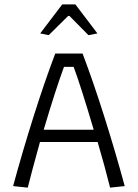

<svg xmlns="http://www.w3.org/2000/svg" viewBox="-20 -859 631 879"><path d="M164 -706 265 -839H325L426 -706L385 -698L298 -786H292L203 -698ZM40 -7Q82 -162 133 -323.5Q184 -485 233 -614H358Q407 -485 458 -323.5Q509 -162 551 -7L484 0Q461 -93 427 -209H163Q125 -72 107 0ZM409 -265Q350 -465 317 -553H273Q235 -450 180 -265Z"/></svg>

Font: Athiti
Style: Regular
Weight: 400
Designer: CadsonDemak Team
Foundry: CadsonDemak
Version: Version 1.033